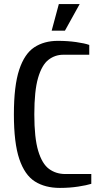

<svg xmlns="http://www.w3.org/2000/svg" viewBox="-20 -910 482 940"><path d="M273 10Q201 10 151 -21.5Q101 -53 74.5 -131.5Q48 -210 48 -350Q48 -490 74 -568.5Q100 -647 148 -678.5Q196 -710 263 -710Q311 -710 353 -704Q395 -698 417 -690V-642H290Q249 -642 217 -617Q185 -592 166.5 -529Q148 -466 148 -350Q148 -235 167 -171.5Q186 -108 220 -83Q254 -58 300 -58H427V-10Q405 -3 363 3.5Q321 10 273 10ZM233 -760 268 -890H370L298 -760Z"/></svg>

Font: Cuprum Medium
Style: Regular
Weight: 500
Designer: Jovanny Lemonad
Foundry: Jovanny Lemonad
Version: Version 3.000